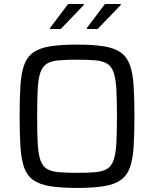

<svg xmlns="http://www.w3.org/2000/svg" viewBox="-20 -915 757 943"><path d="M358.1 8Q277.8 8 225.4 -0.6Q173 -9.3 142.7 -31.2Q112.4 -53.1 98.4 -92.6Q84.4 -132.2 80.4 -193.8Q76.4 -255.4 76.4 -344Q76.4 -432.6 80.4 -494.2Q84.4 -555.8 98.4 -595.4Q112.4 -634.9 142.7 -656.8Q173 -678.7 225.4 -687.4Q277.8 -696 358.1 -696Q438.4 -696 490.8 -687.4Q543.2 -678.7 573.5 -656.8Q603.8 -634.9 618.1 -595.4Q632.3 -555.8 636.3 -494.2Q640.3 -432.6 640.3 -344Q640.3 -255.4 636.3 -193.8Q632.3 -132.2 618.1 -92.6Q603.8 -53.1 573.5 -31.2Q543.2 -9.3 490.8 -0.6Q438.4 8 358.1 8ZM358.1 -66.2Q413.3 -66.2 449.3 -69.4Q485.2 -72.7 506.3 -85.8Q527.4 -98.9 538 -128.5Q548.5 -158.2 551.4 -210.1Q554.4 -262 554.4 -344Q554.4 -426 551.4 -477.9Q548.5 -529.8 538 -559.5Q527.4 -589.1 506.3 -602.2Q485.2 -615.3 449.3 -618.6Q413.3 -621.8 358.1 -621.8Q303.4 -621.8 267.5 -618.6Q231.6 -615.3 210.2 -602.2Q188.8 -589.1 178.5 -559.5Q168.2 -529.8 165.3 -477.9Q162.4 -426 162.4 -344Q162.4 -262 165.3 -210.1Q168.2 -158.2 178.5 -128.5Q188.8 -98.9 210.2 -85.8Q231.6 -72.7 267.5 -69.4Q303.4 -66.2 358.1 -66.2ZM225.8 -772.6V-777.6L314.6 -895.5H391.6V-890.5L278.3 -772.6ZM406.7 -772.6V-777.6L495.6 -895.5H573.1V-890.5L459.3 -772.6Z"/></svg>

Font: Saira Thin
Style: Regular
Weight: 100
Designer: Hector Gatti with collaboration of the Omnibus-Type team
Foundry: Omnibus-Type
Version: Version 1.101